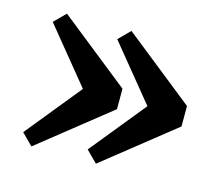

<svg xmlns="http://www.w3.org/2000/svg" viewBox="-74 -574 727 644"><g transform="rotate(15 289.0 -252.5)"><path d="M329 -288V-217L84 -22L45 -61L201 -253L45 -444L84 -483ZM308 -483 553 -288V-217L308 -22L269 -61L425 -253L269 -444Z"/></g></svg>

Font: TypoPRO Source Serif Pro
Style: Regular
Weight: 900
Designer: Frank Grießhammer
Foundry: Adobe Systems Incorporated
Version: Version 1.017;PS 1.0;hotconv 1.0.79;makeotf.lib2.5.61930